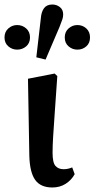

<svg xmlns="http://www.w3.org/2000/svg" viewBox="-40 -817 419 851"><path d="M192 14Q140 14 116 -19.5Q92 -53 90 -126L84 -468L202 -491L214 -480Q207 -379 202.5 -315Q198 -251 195.5 -211Q193 -171 193 -140Q193 -96 206 -81.5Q219 -67 242 -67Q261 -67 280 -75L291 -45Q276 -18 250.5 -2Q225 14 192 14ZM36 -597Q14 -597 -3 -611.5Q-20 -626 -20 -651Q-20 -676 -3 -691Q14 -706 36 -706Q59 -706 76 -691Q93 -676 93 -651Q93 -626 76 -611.5Q59 -597 36 -597ZM162 -553 121 -563 141 -736Q143 -764 155 -780.5Q167 -797 192 -797Q211 -797 225.5 -785.5Q240 -774 240 -753Q240 -742 236.5 -731.5Q233 -721 224 -698ZM303 -597Q281 -597 264 -611.5Q247 -626 247 -651Q247 -676 264 -691Q281 -706 303 -706Q326 -706 342.5 -691Q359 -676 359 -651Q359 -626 342.5 -611.5Q326 -597 303 -597Z"/></svg>

Font: Source Serif 4 Semibold
Style: Regular
Weight: 600
Designer: Frank Grießhammer
Foundry: Adobe
Version: Version 4.005;hotconv 1.1.0;makeotfexe 2.6.0